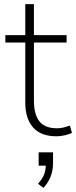

<svg xmlns="http://www.w3.org/2000/svg" viewBox="-20 -655 370 934"><path d="M255 8Q179 8 141 -35Q103 -78 103 -156V-448H6V-484H103V-635H145V-484H304V-448H145V-165Q145 -100 171 -65.5Q197 -31 258 -31Q276 -31 292.5 -35.5Q309 -40 320 -44L330 -9Q321 -3 298 2.5Q275 8 255 8ZM191 259 165 239Q188 213 195.5 191Q203 169 203 144L218 151H168V86H238V140Q238 174 226 204.5Q214 235 191 259Z"/></svg>

Font: Nunito Sans 12pt ExtraLight
Style: Regular
Weight: 200
Version: Version 3.101;gftools[0.9.27]